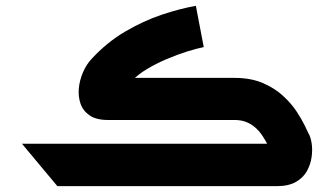

<svg xmlns="http://www.w3.org/2000/svg" viewBox="-20 -644 1157 665"><path d="M178.1 0 56.1 -146.1H195.5L317.3 0ZM178.1 0.7V-146.1H918.7Q917.3 -144.4 916.2 -142.2Q915.1 -139.9 914 -138.1Q912.9 -136.2 911.5 -133.8Q901.7 -154.2 890.5 -171.4Q879.4 -188.6 865.3 -201.3Q851.1 -214.1 833.3 -221.2Q815.6 -228.4 793.2 -228.4H354.2Q313.8 -228.4 290.9 -244Q268 -259.5 259.2 -284.2Q250.4 -308.9 253 -337.5Q255.6 -366.1 267.4 -393.5Q279.3 -420.8 296.9 -439.7Q350.2 -497.4 412.9 -534.3Q475.7 -571.2 539.2 -592.7Q602.7 -614.1 658.4 -623.8L685.7 -480.9Q661 -476 627.2 -465.4Q593.4 -454.7 557.1 -439.3Q520.8 -423.8 489.5 -405.1Q458.3 -386.4 437.7 -365Q437.5 -367 436.7 -368.5Q435.9 -370 435.1 -371.5Q434.4 -373 433.4 -374.2H793.2Q848.5 -374.2 890 -356.5Q931.5 -338.7 960.5 -311.9Q989.5 -285.1 1007.4 -257.7Q1025.4 -230.2 1035.2 -209.7Q1045.1 -189.1 1047.6 -183.8Q1055.6 -171.1 1059.3 -148.4Q1062.9 -125.7 1059.3 -100.1Q1055.7 -74.5 1042.9 -51.3Q1030 -28.2 1004.5 -13.7Q979 0.7 939.2 0.7Z"/></svg>

Font: Mada
Style: Regular
Weight: 400
Designer: Khaled Hosny
Version: Version 1.5